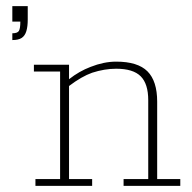

<svg xmlns="http://www.w3.org/2000/svg" viewBox="-20 -603 623 623"><path d="M20 -473V-495Q37 -495 41.5 -503Q46 -511 46 -533H20V-583H70V-539Q70 -517 65.5 -502Q61 -487 50.5 -480Q40 -473 20 -473ZM95 0V-22H175V-371H90V-393H204V-346Q237 -372 274 -386Q317 -403 357 -403Q427 -403 458.5 -371.5Q490 -340 490 -273V-22H565V0H381V-22H461V-278Q461 -331 436.5 -355.5Q412 -380 357 -380Q319 -380 279 -367Q245 -355 204 -324V-22H279V0Z"/></svg>

Font: Rokkitt SemiBold Thin
Style: Regular
Weight: 250
Version: Version 3.103